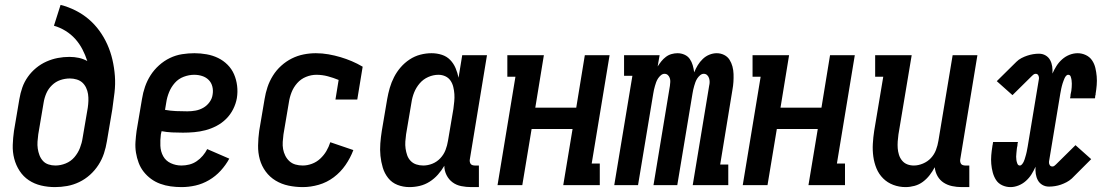

<svg xmlns="http://www.w3.org/2000/svg" viewBox="-20 -755 4540 783"><path d="M204 8Q175 8 147.5 1.5Q120 -5 97.5 -20Q75 -35 60 -58Q45 -81 38 -108Q31 -135 32 -164Q33 -193 37 -221L59 -351Q63 -375 71 -398Q79 -421 93.5 -441.5Q108 -462 127.5 -478Q147 -494 169.5 -504Q192 -514 215.5 -518.5Q239 -523 263 -523Q283 -523 301.5 -519Q320 -515 336 -506Q328 -531 316 -554Q304 -577 287 -596Q270 -615 247.5 -629Q225 -643 200 -650L227 -735Q259 -727 288.5 -712Q318 -697 342 -676.5Q366 -656 385 -630Q404 -604 417.5 -574Q431 -544 438.5 -511.5Q446 -479 448.5 -445.5Q451 -412 447 -377.5Q443 -343 438 -309L416 -179Q412 -154 404 -129.5Q396 -105 381.5 -82.5Q367 -60 347 -42Q327 -24 303 -12.5Q279 -1 254 3.5Q229 8 204 8ZM206 -80Q227 -80 248 -88.5Q269 -97 283.5 -114Q298 -131 306 -151.5Q314 -172 317 -193L338 -316Q340 -330 340.5 -344Q341 -358 339 -371.5Q337 -385 331 -397.5Q325 -410 315.5 -418.5Q306 -427 292.5 -431Q279 -435 265 -435Q245 -435 226 -428.5Q207 -422 192 -407.5Q177 -393 169 -374.5Q161 -356 158 -337L136 -207Q134 -192 133 -177.5Q132 -163 134 -149Q136 -135 141 -122Q146 -109 155 -99Q164 -89 177.5 -84.5Q191 -80 206 -80Z M720 8Q698 8 676 5Q654 2 633.5 -5.5Q613 -13 596 -25.5Q579 -38 566 -54.5Q553 -71 545.5 -91Q538 -111 534.5 -132.5Q531 -154 532.5 -176.5Q534 -199 537 -221L559 -351Q563 -377 571.5 -401.5Q580 -426 594 -448Q608 -470 628.5 -488.5Q649 -507 673 -518.5Q697 -530 722.5 -534Q748 -538 773 -538Q798 -538 823 -533.5Q848 -529 869.5 -518.5Q891 -508 908 -491Q925 -474 934.5 -452Q944 -430 947 -405Q950 -380 946 -355Q942 -332 931 -310Q920 -288 902.5 -270.5Q885 -253 863 -241.5Q841 -230 818 -224Q795 -218 772 -216Q749 -214 726 -214Q704 -214 682 -215Q660 -216 639 -220L636 -207Q633 -184 634 -160.5Q635 -137 645.5 -118Q656 -99 676.5 -89.5Q697 -80 720 -80Q736 -80 752 -84Q768 -88 782 -97.5Q796 -107 807 -120Q818 -133 825 -147L915 -108Q901 -82 880 -59Q859 -36 832.5 -20.5Q806 -5 777.5 1.5Q749 8 720 8ZM744 -301Q761 -301 777.5 -304Q794 -307 809 -315.5Q824 -324 834.5 -338.5Q845 -353 847 -369Q850 -386 846 -402Q842 -418 831 -429Q820 -440 804.5 -445Q789 -450 772 -450Q751 -450 729.5 -442Q708 -434 693 -417Q678 -400 669.5 -379Q661 -358 658 -337L653 -307Q675 -303 698 -302Q721 -301 744 -301Z M1215 8Q1185 8 1156.5 2Q1128 -4 1104 -18.5Q1080 -33 1063.5 -55.5Q1047 -78 1039.5 -105Q1032 -132 1032.5 -162Q1033 -192 1037 -221L1059 -351Q1063 -376 1071 -400Q1079 -424 1093 -446.5Q1107 -469 1127 -487Q1147 -505 1170 -516.5Q1193 -528 1218 -533Q1243 -538 1268 -538Q1294 -538 1319.5 -533.5Q1345 -529 1368.5 -522Q1392 -515 1414.5 -505.5Q1437 -496 1459 -483L1437 -349H1348L1361 -429Q1339 -438 1316.5 -444Q1294 -450 1270 -450Q1249 -450 1228 -441.5Q1207 -433 1192 -416Q1177 -399 1169 -378.5Q1161 -358 1158 -337L1136 -207Q1134 -192 1133 -176.5Q1132 -161 1134.5 -147Q1137 -133 1143.5 -120Q1150 -107 1160.5 -97.5Q1171 -88 1185 -84Q1199 -80 1215 -80Q1233 -80 1252 -87Q1271 -94 1286 -108Q1301 -122 1311 -139Q1321 -156 1327 -175L1421 -143Q1409 -111 1389 -82Q1369 -53 1341 -32Q1313 -11 1280 -1.5Q1247 8 1215 8Z M1650 8Q1624 8 1601 -1Q1578 -10 1563 -29Q1548 -48 1541 -71.5Q1534 -95 1531.5 -119.5Q1529 -144 1531 -170Q1533 -196 1537 -221L1559 -351Q1563 -374 1569.5 -396.5Q1576 -419 1587 -440.5Q1598 -462 1614 -480.5Q1630 -499 1650.5 -512.5Q1671 -526 1694 -532Q1717 -538 1740 -538Q1762 -538 1782 -531.5Q1802 -525 1816 -510.5Q1830 -496 1838 -477Q1846 -458 1850 -438L1865 -530H1966L1896 -105Q1895 -100 1896 -95Q1897 -90 1899.5 -86.5Q1902 -83 1907 -81.5Q1912 -80 1917 -80H1933V8H1902Q1881 8 1861 4Q1841 0 1825.5 -11.5Q1810 -23 1801 -41Q1792 -59 1792 -79Q1781 -60 1766 -43Q1751 -26 1732 -14Q1713 -2 1692 3Q1671 8 1650 8ZM1706 -80Q1725 -80 1743.5 -87.5Q1762 -95 1776 -110Q1790 -125 1797 -143.5Q1804 -162 1807 -181L1829 -311Q1831 -326 1832.5 -341.5Q1834 -357 1833 -371.5Q1832 -386 1828.5 -400.5Q1825 -415 1817 -426.5Q1809 -438 1796 -444Q1783 -450 1768 -450Q1747 -450 1726.5 -441Q1706 -432 1691.5 -415Q1677 -398 1669 -378Q1661 -358 1658 -337L1636 -207Q1634 -193 1633 -178Q1632 -163 1634 -149Q1636 -135 1640.5 -122Q1645 -109 1654.5 -99Q1664 -89 1677.5 -84.5Q1691 -80 1706 -80Z M2009 0 2082 -442H2049V-530H2198L2163 -316H2330L2365 -530H2466L2393 -88H2426V0H2277L2315 -229H2148L2110 0Z M2485 0 2559 -446H2525V-530H2670L2662 -484Q2669 -495 2677 -505Q2685 -515 2695.5 -523Q2706 -531 2718.5 -534.5Q2731 -538 2743 -538Q2758 -538 2771.5 -532Q2785 -526 2793 -514.5Q2801 -503 2805 -489Q2809 -475 2811 -460Q2817 -475 2825.5 -489Q2834 -503 2846 -514.5Q2858 -526 2873 -532Q2888 -538 2903 -538Q2919 -538 2933 -531Q2947 -524 2955 -511.5Q2963 -499 2967 -484Q2971 -469 2971.5 -453Q2972 -437 2971 -421Q2970 -405 2967 -389L2917 -84H2950V0H2805L2872 -405Q2874 -413 2874 -421Q2874 -429 2871.5 -436.5Q2869 -444 2863.5 -449Q2858 -454 2850 -454Q2842 -454 2835 -448Q2828 -442 2823.5 -435Q2819 -428 2816 -420Q2813 -412 2811 -404.5Q2809 -397 2807 -389Q2805 -381 2804 -373L2742 0H2645L2712 -405Q2713 -413 2713.5 -421Q2714 -429 2711.5 -436.5Q2709 -444 2703.5 -449Q2698 -454 2690 -454Q2682 -454 2675 -448Q2668 -442 2663.5 -435Q2659 -428 2656 -420Q2653 -412 2651 -404.5Q2649 -397 2647 -389Q2645 -381 2644 -373L2582 0Z M3009 0 3082 -442H3049V-530H3198L3163 -316H3330L3365 -530H3466L3393 -88H3426V0H3277L3315 -229H3148L3110 0Z M3673 8Q3647 8 3623 -1Q3599 -10 3581.5 -27.5Q3564 -45 3554.5 -68Q3545 -91 3541.5 -116.5Q3538 -142 3539.5 -168.5Q3541 -195 3545 -221L3582 -442H3549V-530H3698L3644 -207Q3642 -193 3641 -178.5Q3640 -164 3641 -150.5Q3642 -137 3646 -124Q3650 -111 3658.5 -100.5Q3667 -90 3679.5 -85Q3692 -80 3707 -80Q3725 -80 3744 -88Q3763 -96 3776.5 -110.5Q3790 -125 3797 -143.5Q3804 -162 3807 -181L3865 -530H3966L3896 -105Q3895 -100 3896 -95Q3897 -90 3899.5 -86.5Q3902 -83 3907 -81.5Q3912 -80 3917 -80H3933V8H3902Q3882 8 3863 4Q3844 0 3828.5 -10Q3813 -20 3803.5 -36.5Q3794 -53 3792 -73Q3783 -56 3771 -40.5Q3759 -25 3743.5 -13.5Q3728 -2 3709.5 3Q3691 8 3673 8Z M4101 8Q4083 8 4067 0.5Q4051 -7 4042 -21Q4033 -35 4028.5 -52Q4024 -69 4022.5 -86.5Q4021 -104 4022.5 -122Q4024 -140 4027 -158Q4027 -159 4027 -160.5Q4027 -162 4028 -163Q4028 -165 4028.5 -167Q4029 -169 4029 -170Q4029 -172 4029.5 -173.5Q4030 -175 4030 -176H4131Q4131 -175 4131 -173.5Q4131 -172 4130 -171Q4130 -168 4129.5 -165.5Q4129 -163 4129 -160Q4127 -153 4126.5 -145.5Q4126 -138 4125 -130.5Q4124 -123 4124 -116Q4124 -109 4125 -102Q4126 -95 4129 -87.5Q4132 -80 4139 -80Q4144 -80 4148 -85Q4152 -90 4154.5 -95Q4157 -100 4158.5 -105Q4160 -110 4161.5 -115Q4163 -120 4164.5 -125.5Q4166 -131 4167 -136Q4168 -141 4169 -146.5Q4170 -152 4171 -157L4217 -434Q4218 -441 4214.5 -447.5Q4211 -454 4204 -454Q4199 -454 4195.5 -451.5Q4192 -449 4189 -446L4109 -367L4045 -424L4125 -503Q4134 -512 4145.5 -518Q4157 -524 4169 -528Q4181 -532 4193 -534Q4205 -536 4217 -536Q4232 -536 4244 -529Q4256 -522 4262.5 -510Q4269 -498 4271 -484Q4273 -470 4272 -455Q4279 -471 4288.5 -486Q4298 -501 4311.5 -513Q4325 -525 4341.5 -531.5Q4358 -538 4375 -538Q4392 -538 4408 -530.5Q4424 -523 4433.5 -509Q4443 -495 4447 -478Q4451 -461 4452.5 -443.5Q4454 -426 4452.5 -408Q4451 -390 4448 -372Q4448 -371 4448 -369.5Q4448 -368 4448 -367H4447Q4447 -365 4446.5 -363Q4446 -361 4446 -360Q4446 -358 4446 -356.5Q4446 -355 4445 -354H4344Q4344 -355 4344 -356.5Q4344 -358 4345 -359Q4345 -362 4345.5 -364.5Q4346 -367 4346 -370Q4348 -377 4349 -384.5Q4350 -392 4350.5 -399.5Q4351 -407 4351 -414Q4351 -421 4350 -428Q4349 -435 4346.5 -442.5Q4344 -450 4336 -450Q4331 -450 4327 -445Q4323 -440 4321 -435Q4319 -430 4317 -425Q4315 -420 4313.5 -415Q4312 -410 4310.5 -404.5Q4309 -399 4308 -394Q4307 -389 4306 -383.5Q4305 -378 4304 -373L4258 -96Q4257 -89 4260.5 -82.5Q4264 -76 4272 -76Q4276 -76 4279.5 -78.5Q4283 -81 4286 -84L4366 -163L4430 -106L4351 -27Q4341 -18 4329.5 -12Q4318 -6 4306.5 -2Q4295 2 4282.5 4Q4270 6 4258 6Q4243 6 4231 -1Q4219 -8 4212.5 -20Q4206 -32 4204 -46Q4202 -60 4203 -75Q4196 -59 4186.5 -44Q4177 -29 4163.5 -17Q4150 -5 4133.5 1.5Q4117 8 4101 8Z"/></svg>

Font: Iosevka Slab Semibold
Style: Italic
Weight: 600
Italic angle: -9°
Monospace: yes
Designer: Belleve Invis
Foundry: Belleve Invis
Version: Version 11.1.1; ttfautohint (v1.8.3)